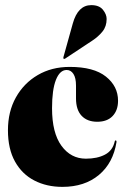

<svg xmlns="http://www.w3.org/2000/svg" viewBox="-20 -719 494 749"><path d="M440.5 -326Q440.5 -288.5 419.2 -266.2Q398 -244 359.5 -244Q320.5 -244 298.5 -267.2Q276.5 -290.5 276.5 -335V-385Q276.5 -415 266.5 -430.5Q256.5 -446 240 -446Q213.5 -446 198.2 -407.5Q183 -369 183 -297Q183 -200.5 219.8 -150.2Q256.5 -100 315 -100Q359.5 -100 389.5 -115.8Q419.5 -131.5 427.5 -167Q428.5 -172 432 -171Q435 -170 434.5 -165Q421.5 -83 365.8 -36.5Q310 10 223.5 10Q162 10 114 -14.8Q66 -39.5 38.5 -88.8Q11 -138 11 -211Q11 -283.5 42 -339Q73 -394.5 127.2 -426.2Q181.5 -458 252 -458Q346 -458 393.2 -420.2Q440.5 -382.5 440.5 -326ZM264 -627.5Q284 -699 336 -699Q367 -699 381.5 -681Q396 -663 396 -645Q396 -616 379.8 -596Q363.5 -576 341.5 -561.5L233.5 -490Q230 -488 227.5 -490.5Q226.5 -491.5 227.5 -496.5Z"/></svg>

Font: Fraunces 144pt S000 Black
Style: Regular
Weight: 900
Version: Version 1.000; ttfautohint (v1.8.3)